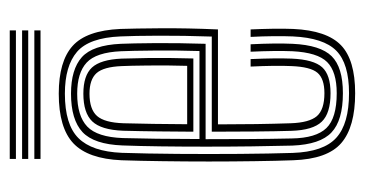

<svg xmlns="http://www.w3.org/2000/svg" viewBox="-199 -550 756 398"><g transform="rotate(-90 179.0 -351.0)"><path d="M184.8 7.2Q114.8 7.2 81.5 -21.5Q48.2 -50.2 45.8 -121.2Q44.5 -155.8 43.9 -201.2Q43.2 -246.8 43.2 -296.1Q43.2 -345.5 43.9 -392.5Q44.5 -439.5 45.8 -477.2Q48.8 -546.5 80.9 -576.9Q113 -607.2 183.8 -607.2Q250.8 -607.2 282.8 -578.5Q314.8 -549.8 318 -479.5Q319 -451.2 319.4 -396.2Q319.8 -341.2 317 -277.2H120.2Q120.2 -195 122.5 -126.5Q123.8 -88 137.2 -72.2Q150.8 -56.5 184.8 -56.5Q215 -56.5 227.2 -71Q239.5 -85.5 241 -125Q242.5 -158 240 -209.5H255.5Q257.8 -157.5 256.5 -124.2Q254.5 -78.8 238.6 -61.2Q222.8 -43.8 184.8 -43.8Q143.2 -43.8 125.8 -62Q108.2 -80.2 106.8 -125Q105.8 -156 105.4 -203Q105 -250 105 -290H302.2Q304.2 -348.5 304 -400Q303.8 -451.5 302.5 -479.2Q299.8 -544.2 270.5 -569.4Q241.2 -594.5 183.8 -594.5Q119.8 -594.5 91.8 -566.5Q63.8 -538.5 61.2 -476.5Q59.5 -425.2 59 -360.5Q58.5 -295.8 59 -232.5Q59.5 -169.2 61 -122.5Q63.2 -58.2 92.4 -31.9Q121.5 -5.5 184.8 -5.5Q246.2 -5.5 272.9 -31.9Q299.5 -58.2 302.5 -122Q303.2 -138.8 303 -162Q302.8 -185.2 301.5 -209.5H317Q318 -187.8 318.4 -164Q318.8 -140.2 318 -121.2Q314.8 -51.5 284.2 -22.1Q253.8 7.2 184.8 7.2ZM184.8 -18.2Q128.5 -18.2 103.5 -41.8Q78.5 -65.2 76.2 -123Q75.2 -160 74.6 -206.4Q74 -252.8 74 -301.8Q74 -350.8 74.6 -395.9Q75.2 -441 76.5 -475.2Q78.8 -534.2 104.2 -558Q129.8 -581.8 183.8 -581.8Q234.2 -581.8 259.4 -559.4Q284.5 -537 287.2 -478.5Q288.2 -455.5 288.6 -408.4Q289 -361.2 287.2 -302.8H89.5Q89.5 -251.2 89.8 -211Q90 -170.8 91 -124.2Q91.8 -73.8 112.5 -52.4Q133.2 -31 184.8 -31Q229.5 -31 249.4 -50.9Q269.2 -70.8 271.8 -123Q273.2 -157.8 270.8 -209.5H286.2Q288.8 -158 287.2 -122.5Q284.5 -64.8 261.5 -41.5Q238.5 -18.2 184.8 -18.2ZM89.8 -315.5H272.2Q273.8 -366.5 273.2 -411.2Q272.8 -456 271.8 -478Q269.5 -529.8 248.2 -549.4Q227 -569 183.8 -569Q137.5 -569 115.6 -548.1Q93.8 -527.2 91.8 -474.5Q91 -448 90.4 -403.9Q89.8 -359.8 89.8 -315.5ZM105 -328.2Q105.2 -359.8 105.6 -398.2Q106 -436.8 107 -473.8Q108.8 -519.5 126.5 -537.9Q144.2 -556.2 183.8 -556.2Q221.5 -556.2 238 -538.4Q254.5 -520.5 256.5 -477Q257.2 -459 257.8 -419Q258.2 -379 256.8 -328.2ZM120.5 -341H241.5Q242.8 -385.2 242.2 -422.9Q241.8 -460.5 241 -476.5Q239.5 -514.2 226.4 -528.9Q213.2 -543.5 183.8 -543.5Q151.5 -543.5 137.6 -527.9Q123.8 -512.2 122.5 -473Q121.8 -443.8 121.2 -411.2Q120.8 -378.8 120.5 -341ZM315 -696H48.5V-708.8H315ZM315 -670.5H48.5V-683.2H315ZM315 -645H48.5V-657.8H315Z"/></g></svg>

Font: Big Shoulders Inline Display Medium
Style: Regular
Weight: 500
Designer: Patric King
Foundry: XO Type Co
Version: Version 1.000